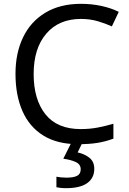

<svg xmlns="http://www.w3.org/2000/svg" viewBox="-20 -744 672 1004"><path d="M403 -645Q288 -645 222 -568Q156 -491 156 -357Q156 -224 217.5 -146.5Q279 -69 402 -69Q449 -69 491 -77Q533 -85 573 -97V-19Q533 -4 490.5 3Q448 10 389 10Q280 10 207 -35Q134 -80 97.5 -163Q61 -246 61 -358Q61 -466 100.5 -548.5Q140 -631 217 -677.5Q294 -724 404 -724Q459 -724 510 -713Q561 -702 601 -682L565 -606Q532 -621 491.5 -633Q451 -645 403 -645ZM473 139Q473 187 436 213.5Q399 240 325 240Q310 240 296.5 238.5Q283 237 275 235V180Q284 182 299 183.5Q314 185 328 185Q364 185 383 175.5Q402 166 402 141Q402 115 375.5 103Q349 91 311 86L354 0H412L386 53Q422 61 447.5 81Q473 101 473 139Z"/></svg>

Font: Noto Sans Bassa Vah
Style: Regular
Weight: 400
Designer: Monotype Design Team
Foundry: Monotype Imaging Inc.
Version: Version 2.002